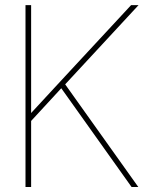

<svg xmlns="http://www.w3.org/2000/svg" viewBox="-20 -748 586 768"><path d="M82 0V-727.5H104.5V-295.9Q145 -339.4 182.1 -379.9Q219.2 -420.4 260.7 -464.8L504.4 -727.5H534.2L240.7 -410.6L533.2 0H506.3L225.1 -395L104.5 -264.2V0Z"/></svg>

Font: Inter Display Thin
Style: Regular
Weight: 100
Designer: Rasmus Andersson
Foundry: rsms
Version: Version 4.000;git-a52131595